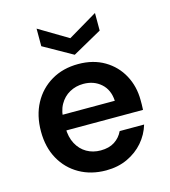

<svg xmlns="http://www.w3.org/2000/svg" viewBox="-110 -817 813 918"><g transform="rotate(-15 296.0 -358.5)"><path d="M303 12Q229 12 171.5 -20.5Q114 -53 81.5 -111.5Q49 -170 49 -248Q49 -327 81 -386.5Q113 -446 170.5 -480Q228 -514 304 -514Q378 -514 433 -481.5Q488 -449 518 -393.5Q548 -338 548 -270Q548 -260 548 -248Q548 -236 547 -222H136V-299H428Q425 -354 390 -385Q355 -416 303 -416Q266 -416 235 -399Q204 -382 185.5 -349Q167 -316 167 -265V-236Q167 -189 185 -155.5Q203 -122 233.5 -104.5Q264 -87 302 -87Q344 -87 371.5 -105Q399 -123 413 -153H534Q520 -106 488 -69Q456 -32 409 -10Q362 12 303 12ZM300 -561 156 -642V-729L300 -643L445 -729V-642Z"/></g></svg>

Font: DM Sans 16pt SemiBold
Style: Regular
Weight: 600
Version: Version 4.004;gftools[0.9.30]